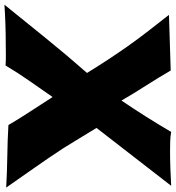

<svg xmlns="http://www.w3.org/2000/svg" viewBox="-9 -788 777 849"><g transform="rotate(-90 379.5 -363.5)"><path d="M783.2 -732.4Q708 -639.6 634.3 -548.3Q560.5 -457 481.4 -367.2Q537.1 -276.4 598.6 -188.5Q631.8 -141.6 667 -96.2Q702.1 -50.8 738.3 -4.9L492.2 2.9Q460 -52.7 425.8 -106Q391.6 -159.2 359.4 -214.8Q322.3 -160.2 288.1 -106Q253.9 -51.8 220.7 4.9Q199.2 1 176.8 0.5Q154.3 0 131.8 0Q94.7 0 57.1 1.5Q19.5 2.9 -17.6 4.9L238.3 -325.2Q215.8 -362.3 193.8 -398.4Q171.9 -434.6 149.4 -470.7Q107.4 -535.2 63 -598.1Q18.6 -661.1 -25.4 -724.6Q44.9 -720.7 113.3 -719.7Q181.6 -718.8 251 -714.8Q280.3 -665 312 -616.7Q343.8 -568.4 375 -519.5Q411.1 -571.3 446.8 -622.6Q482.4 -673.8 514.6 -727.5Q539.1 -725.6 563 -726.1Q586.9 -726.6 611.3 -726.6Q696.3 -726.6 783.2 -732.4Z"/></g></svg>

Font: Slackey
Style: Regular
Weight: 400
Designer: Squid
Foundry: Font Diner, Inc DBA Sideshow
Version: Version 1.001